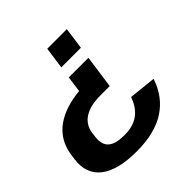

<svg xmlns="http://www.w3.org/2000/svg" viewBox="-194 -687 1003 1003"><g transform="rotate(-45 307.5 -185.0)"><path d="M-0.3 -63.3Q4.7 -96.7 18.9 -127.5Q33.1 -158.2 58.9 -184.3Q84.6 -210.4 123.5 -229.7Q162.4 -249.1 216.2 -259.4Q270 -269.7 340.6 -269.7L256.9 -215.9L275.9 -354.6H420.9L395.3 -171.3H327.9Q251.7 -171.3 208.8 -144.1Q166 -116.8 157.6 -64.9L154.2 -35.4Q150.2 -5.3 159.3 17.4Q168.4 40.2 194.6 52.4Q220.8 64.6 268.9 64.6Q334.3 64.6 374.2 34.8Q414 5 433.8 -51.9L584 -36.1Q551.1 64.4 469.5 117.2Q387.9 170.1 254.2 170.1Q114 170.1 47.9 118Q-18.2 65.9 -4.7 -31.8ZM285.4 -419.4 302.5 -540H447L430.4 -419.4Z"/></g></svg>

Font: Pathway Extreme 8pt Thin 12pt
Style: Italic
Weight: 100
Italic angle: -8°
Version: Version 1.001;gftools[0.9.26]